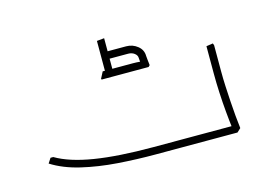

<svg xmlns="http://www.w3.org/2000/svg" viewBox="-73 -622 1027 752"><g transform="rotate(-15 440.5 -246.0)"><path d="M473 0Q398 0 321.5 -5.5Q245 -11 177 -27Q109 -43 60 -74L73 -94H84Q140 -61 235.5 -45.5Q331 -30 473 -30H786V0ZM793 0 791 -20Q787 -52 783.5 -90.5Q780 -129 778 -169.5Q776 -210 776 -247V-358L803 -362L806 -354V-247Q806 -218 807.5 -187Q809 -156 811 -125Q813 -94 815.5 -66Q818 -38 821 -14L806 0ZM690 0V-30H796V0ZM690 0Q680 0 675 -5Q670 -10 670 -15Q670 -21 675 -25.5Q680 -30 690 -30ZM508 -382Q508 -393 497.5 -401Q487 -409 472 -409H393V-439H472Q498 -439 518 -423Q538 -407 538 -382ZM346 -338 344 -341 358 -368H407V-338ZM407 -338V-368H480Q496 -368 511 -366.5Q526 -365 526 -365V-338ZM512 -338Q511 -352 509.5 -363.5Q508 -375 508 -382H538Q538 -378 539.5 -366Q541 -354 542 -344L536 -338ZM367 -338V-489L397 -492V-338Z"/></g></svg>

Font: Fustat ExtraLight
Style: Regular
Weight: 250
Designer: Mohamed Gaber, Khaled Hosny, Laura Garcia Mut
Foundry: Kief Type Foundry, Alif Type Foundry, Hard Type Foundry
Version: Version 1.007